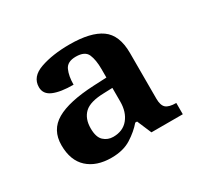

<svg xmlns="http://www.w3.org/2000/svg" viewBox="-86 -822 566 546"><g transform="rotate(-30 197.5 -549.5)"><path d="M139 -380Q90 -380 61.5 -406Q33 -432 33 -482Q33 -532 73.5 -555.5Q114 -579 197 -583L240 -585V-613Q240 -643 232 -661.5Q224 -680 194 -680Q166 -680 157.5 -661Q149 -642 149 -614Q107 -614 83.5 -624Q60 -634 60 -657Q60 -691 100 -705Q140 -719 196 -719Q265 -719 299 -695Q333 -671 333 -612V-462Q333 -440 342.5 -431.5Q352 -423 376 -423V-386H273L253 -433H247Q230 -413 204 -396.5Q178 -380 139 -380ZM173 -429Q205 -429 222.5 -450.5Q240 -472 240 -506V-551L212 -550Q166 -549 147.5 -531.5Q129 -514 129 -482Q129 -453 142 -441Q155 -429 173 -429Z"/></g></svg>

Font: Noto Serif Khojki Medium
Style: Regular
Weight: 500
Version: Version 2.003